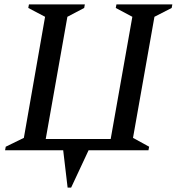

<svg xmlns="http://www.w3.org/2000/svg" viewBox="-20 -680 803 869"><path d="M266 0H3L6 -16L88 -56L184 -604L108 -644L111 -660H364L361 -644L285 -604L187 -51H481L579 -604L504 -644L507 -660H760L757 -644L679 -604L582 -56L655 -16L652 0H381L302 169H286Z"/></svg>

Font: Spectral SC Medium
Style: Italic
Weight: 500
Italic angle: -10°
Designer: Jean-Baptiste Levee
Foundry: Production Type
Version: Version 2.001